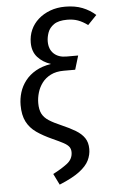

<svg xmlns="http://www.w3.org/2000/svg" viewBox="-63 -792 627 1049"><g transform="rotate(-5 250.5 -267.0)"><path d="M335 -750Q389 -750 429.5 -734Q470 -718 501 -690L452 -639Q425 -659 399 -668.5Q373 -678 340 -678Q292 -678 267 -660.5Q242 -643 233 -617.5Q224 -592 224 -569Q224 -526 249.5 -502Q275 -478 318 -478H383L360 -402H297Q255 -402 225.5 -387Q196 -372 178 -348Q160 -324 151.5 -295Q143 -266 143 -238Q143 -202 154.5 -179.5Q166 -157 191.5 -140.5Q217 -124 259 -106Q303 -87 334.5 -68Q366 -49 382.5 -24.5Q399 0 399 36Q399 68 384.5 98Q370 128 332 157Q294 186 221 216L191 155Q236 132 268.5 107.5Q301 83 301 45Q301 28 292.5 16Q284 4 263 -7.5Q242 -19 204 -36Q153 -59 118 -83.5Q83 -108 64.5 -144Q46 -180 46 -235Q46 -271 56.5 -305Q67 -339 89.5 -368Q112 -397 147 -417Q182 -437 231 -445Q187 -459 159 -490Q131 -521 131 -570Q131 -608 145.5 -640.5Q160 -673 187.5 -697.5Q215 -722 252.5 -736Q290 -750 335 -750Z"/></g></svg>

Font: Fira Sans Variable
Style: Italic
Weight: 397
Italic angle: -8°
Designer: Carrois Corporate & Edenspiekermann AG
Foundry: Carrois Corporate GbR & Edenspiekermann AG
Version: Version 4.202